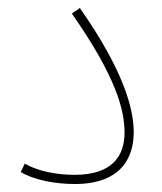

<svg xmlns="http://www.w3.org/2000/svg" viewBox="-20 -456 406 481"><path d="M32 -25C65 -5 119 5 167 5C287 5 315 -65 315 -125C315 -183 290 -279 180 -436L160 -422C272 -262 292 -179 292 -124C292 -64 260 -18 167 -18C125 -18 77 -26 42 -46Z"/></svg>

Font: Noto Sans Arabic UI SmCn Th
Style: Regular
Weight: 100
Width: 4
Designer: Monotype Design Team, Nadine Chahine and Nizar Qandah
Foundry: Monotype Imaging Inc.
Version: Version 2.010